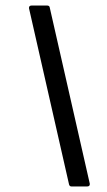

<svg xmlns="http://www.w3.org/2000/svg" viewBox="-20 -675 386 695"><path d="M239 0Q232 0 230 -7L85 -645Q84 -655 95 -655H150Q159 -655 160 -648L305 -10Q306 0 295 0Z"/></svg>

Font: Sofia Sans Semi Condensed
Style: Italic
Weight: 400
Italic angle: -9°
Designer: Botio Nikoltchev, Ani Petrova
Foundry: lettersoup
Version: Version 4.101